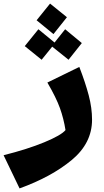

<svg xmlns="http://www.w3.org/2000/svg" viewBox="-100 -779 578 1070"><path d="M-80 86Q52 53 146.5 14Q241 -25 265 -54Q255 -118 234 -176.5Q213 -235 164 -319L342 -406Q376 -318 394.5 -247.5Q413 -177 413 -112Q413 19 299.5 113Q186 207 9 271ZM198 -589 104 -666 179 -759 273 -683ZM282 -446 191 -519 132 -446 38 -522 114 -616 204 -542 263 -616 356 -539Z"/></svg>

Font: FiraGO Heavy
Style: Italic
Weight: 900
Italic angle: -8°
Designer: bBox Type GmbH
Foundry: bBox Type GmbH
Version: Version 1.001